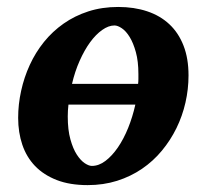

<svg xmlns="http://www.w3.org/2000/svg" viewBox="-20 -520 593 552"><path d="M522 -303.2Q522 -263.7 513.2 -225.1Q504.4 -186.5 487.3 -151.6Q470.2 -116.7 445.3 -86.7Q420.4 -56.6 388.2 -34.7Q356 -12.7 316.7 -0.2Q277.3 12.2 231.9 12.2Q180.7 12.2 143.1 -2.4Q105.5 -17.1 80.8 -42.7Q56.2 -68.4 44.2 -103.8Q32.2 -139.2 32.2 -181.2Q32.2 -220.2 40.8 -259Q49.3 -297.9 65.7 -333.5Q82 -369.1 106.4 -399.4Q130.9 -429.7 162.8 -452.1Q194.8 -474.6 234.1 -487.3Q273.4 -500 319.8 -500Q365.7 -500 403.1 -487.5Q440.4 -475.1 466.8 -450.4Q493.2 -425.8 507.6 -388.9Q522 -352.1 522 -303.2ZM176.8 -219.2Q175.8 -210.9 175.3 -202.1Q174.8 -193.4 174.8 -185.1Q174.8 -146.5 182.4 -119.4Q189.9 -92.3 200.9 -75.4Q211.9 -58.6 223.6 -50.8Q235.4 -43 244.1 -43Q264.2 -43 283.2 -57.4Q302.2 -71.8 318.8 -95.9Q335.4 -120.1 348.4 -152.1Q361.3 -184.1 369.1 -219.2ZM377.9 -307.1Q377.9 -343.8 370.6 -370.1Q363.3 -396.5 352.8 -413.6Q342.3 -430.7 330.3 -438.7Q318.4 -446.8 309.1 -446.8Q292 -446.8 273.7 -433.8Q255.4 -420.9 239 -398.4Q222.7 -376 209 -345.2Q195.3 -314.5 187 -278.8H377Q377.9 -285.6 377.9 -293Z"/></svg>

Font: Charis SIL CyrE
Style: Bold Italic
Weight: 700
Italic angle: -11°
Foundry: SIL International
Version: Version 5.000